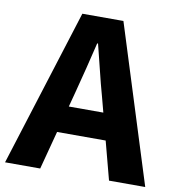

<svg xmlns="http://www.w3.org/2000/svg" viewBox="-89 -818 827 893"><g transform="rotate(10 325.0 -371.5)"><path d="M-6 0 228 -743H422L656 0H485L385 -379Q369 -436 354 -498.5Q339 -561 324 -619H320Q306 -560 290.5 -498Q275 -436 260 -379L160 0ZM146 -181V-307H502V-181Z"/></g></svg>

Font: Noto Sans SC ExtraBold
Style: Regular
Weight: 800
Designer: Ryoko NISHIZUKA 西塚涼子 (kana, bopomofo & ideographs); Paul D. Hunt (Latin, Greek & Cyrillic); Sandoll Communications 산돌커뮤니
Foundry: Adobe
Version: Version 2.004-H2;hotconv 1.0.118;makeotfexe 2.5.65603